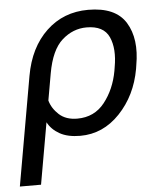

<svg xmlns="http://www.w3.org/2000/svg" viewBox="-78 -569 701 820"><g transform="rotate(-5 272.5 -159.5)"><path d="M-25.9 203.1H64.9L111.3 -60.5Q127.9 -28.8 162.4 -9.5Q196.8 9.8 250.5 9.8Q348.1 9.8 420.2 -65.9Q492.2 -141.6 512.2 -253.9L514.6 -269.5Q534.7 -381.8 491 -452.6Q447.3 -523.4 330.1 -523.4Q224.1 -523.4 150.9 -454.1Q77.6 -384.8 56.2 -264.2ZM244.1 -64.5Q195.3 -64.5 166 -91.3Q136.7 -118.2 127.4 -152.3L147.5 -266.6Q165 -366.2 211.7 -407.7Q258.3 -449.2 316.9 -449.2Q390.1 -449.2 413.1 -398.4Q436 -347.7 421.9 -269.5L419.4 -253.9Q405.3 -175.8 361.3 -120.1Q317.4 -64.5 244.1 -64.5Z"/></g></svg>

Font: Roboto Flex
Style: wght 400 wdth 100 opsz 14.0 GRAD 0.00 slnt -10.00 XTRA 468 XOPQ 96 YOPQ 79 YTLC 514 YTUC 712 YTAS 750 YTDE -203.00 YTFI 738
Weight: 400
Italic angle: -10°
Designer: Berlow after Robertson
Foundry: Google
Version: Version 3.100